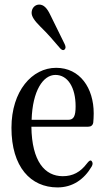

<svg xmlns="http://www.w3.org/2000/svg" viewBox="-20 -817 456 838"><path d="M231 1C297 1 347 -34 380 -90C386 -100 385 -108 380 -114C375 -120 368 -115 359 -103C331 -66 298 -48 254 -48C176 -48 119 -112 117 -264H365C377 -264 385 -270 387 -282C388 -294 389 -306 389 -322C389 -433 329 -521 225 -521C120 -521 30 -420 30 -259C30 -88 114 1 231 1ZM118 -294C122 -421 168 -490 222 -490C276 -490 310 -435 310 -353C310 -310 302 -294 277 -294ZM118 -761C118 -745 130 -727 156 -701C187 -671 213 -641 240 -609C248 -598 257 -596 262 -601C268 -607 267 -614 262 -625L200 -751C185 -783 170 -797 151 -797C133 -797 118 -782 118 -761Z"/></svg>

Font: 寒蝉锦书宋 CompactLight
Style: Bold
Weight: 400
Width: 4
Designer: 寒蝉锦书宋{Warren} 思源宋体{Ryoko NISHIZUKA 西塚涼子 (kana & ideographs); Frank Grießhammer (Latin, Greek & Cyrillic); Wenlong ZHANG 
Foundry: Adobe & ChillType
Version: Version 2.000;Glyphs 3.1.1 (3135)